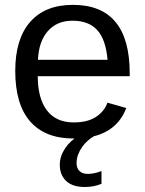

<svg xmlns="http://www.w3.org/2000/svg" viewBox="-20 -558 596 787"><path d="M134.8 -245.6H511.7V-257.3C511.7 -444.5 434.1 -538.1 278.8 -538.1C203 -538.1 144.6 -514.8 103.8 -468.3C62.9 -421.7 42.5 -354.8 42.5 -267.6C42.5 -175.8 62.9 -106.6 103.8 -60.1C144.6 -13.5 204.1 9.8 282.2 9.8C394.2 9.8 466 -31.9 497.6 -115.2L420.4 -137.2C412.3 -113.8 396.7 -94.4 373.8 -79.1C350.8 -63.8 320.3 -56.2 282.2 -56.2C234 -56.2 197.4 -72.6 172.4 -105.5C147.3 -138.3 134.8 -185.1 134.8 -245.6ZM420.9 -313H135.7C137.7 -362.8 151.1 -401.9 176 -430.4C200.9 -458.9 234.7 -473.1 277.3 -473.1C321.3 -473.1 355 -460.4 378.4 -434.8C401.9 -409.3 416 -368.7 420.9 -313ZM396 195.3V143.1C376.1 150.9 357.4 154.8 339.8 154.8C325.2 154.8 313.9 150.9 305.9 143.1C297.9 135.3 293.9 124.5 293.9 110.8C293.9 98.1 296.1 86.1 300.5 74.7C304.9 63.3 310.6 52.8 317.6 43.2C324.6 33.6 332.4 25.1 340.8 17.8C349.3 10.5 357.6 4.6 365.7 0H300.8C278.6 12.4 260.5 29.3 246.3 50.8C232.2 72.3 225.1 94.4 225.1 117.2C225.1 144.9 233.7 167 251 183.6C268.2 200.2 293.9 208.5 328.1 208.5C352.9 208.5 375.5 204.1 396 195.3Z"/></svg>

Font: Arimo
Style: Regular
Weight: 400
Designer: Steve Matteson
Foundry: Monotype Imaging Inc.
Version: Version 1.32